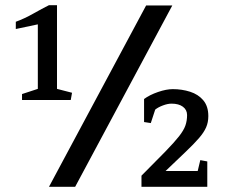

<svg xmlns="http://www.w3.org/2000/svg" viewBox="-20 -721 871 741"><path d="M258 -363 253 -335H65V-358L126 -378V-627L41 -609V-637Q74 -649 108.5 -668.5Q143 -688 169 -701H200V-378ZM645 -700 270 0H169L544 -700ZM526 -43Q583 -100 618 -136Q653 -172 671 -195Q689 -218 695.5 -236.5Q702 -255 702 -277Q702 -297 686 -309Q670 -321 642 -321Q627 -321 608.5 -314Q590 -307 579 -298L562 -246L536 -250V-339Q558 -355 590 -366Q622 -377 647 -377Q682 -377 713.5 -367Q745 -357 764.5 -334Q784 -311 784 -273Q784 -249 775.5 -229.5Q767 -210 748 -188Q729 -166 697.5 -136Q666 -106 619 -61H743L753 -103L780 -98V0H526Z"/></svg>

Font: Brawler
Style: Bold
Weight: 700
Designer: Oleg Frolov, Haley Fiege
Foundry: Oleg Frolov, Haley Fiege
Version: Version 1.101; ttfautohint (v1.8.3)